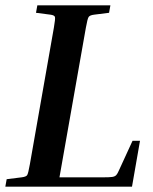

<svg xmlns="http://www.w3.org/2000/svg" viewBox="-22 -700 574 720"><path d="M503 -172 473 0H-2L3 -28L59 -35Q76 -37 80 -43.5Q84 -50 90 -84L180 -596Q186 -630 184 -636.5Q182 -643 167 -645L113 -652L118 -680H392L387 -652L331 -645Q315 -643 310.5 -636.5Q306 -630 300 -596L201 -35H365Q389 -35 399 -36.5Q409 -38 414 -43.5Q419 -49 424 -61L475 -172Z"/></svg>

Font: Inria Serif
Style: Bold Italic
Weight: 700
Italic angle: -10°
Designer: Black Foundry Team
Foundry: Black Foundry
Version: Version 1.000; ttfautohint (v1.8.3)